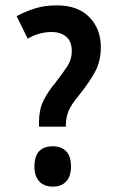

<svg xmlns="http://www.w3.org/2000/svg" viewBox="-20 -774 427 714"><path d="M192 -754Q269 -754 312 -710.5Q355 -667 355 -598Q355 -548 334.5 -509Q314 -470 274 -420Q243 -383 234 -359Q225 -335 225 -309V-303H125V-320Q125 -365 141 -398.5Q157 -432 188 -469Q215 -504 231 -528.5Q247 -553 247 -584Q247 -621 225.5 -638Q204 -655 173 -655Q125 -655 83 -630L42 -714Q78 -733 112.5 -743.5Q147 -754 192 -754ZM177 -80Q144 -80 126 -99.5Q108 -119 108 -155Q108 -230 177 -230Q208 -230 226 -211.5Q244 -193 244 -155Q244 -118 226 -99Q208 -80 177 -80Z"/></svg>

Font: Noto Sans Telugu UI ExtraCondensed SemiBold
Style: Regular
Weight: 600
Width: 2
Designer: Jelle Bosma - Monotype Design Team
Foundry: Monotype Imaging Inc.
Version: Version 2.005; ttfautohint (v1.8.4.7-5d5b)